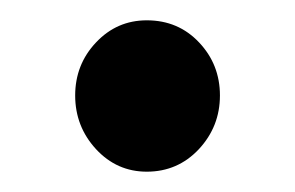

<svg xmlns="http://www.w3.org/2000/svg" viewBox="-20 -365 290 189"><path d="M124.5 -196Q95 -196 74.5 -218.2Q54 -240.5 54 -271Q54 -301.5 74.5 -323.2Q95 -345 124.5 -345Q155.5 -345 176 -323.2Q196.5 -301.5 196.5 -271Q196.5 -240.5 175.8 -218.2Q155 -196 124.5 -196Z"/></svg>

Font: Fraunces 144pt S000 SemiBold
Style: Regular
Weight: 600
Version: Version 1.000; ttfautohint (v1.8.3)